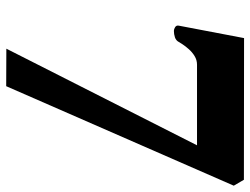

<svg xmlns="http://www.w3.org/2000/svg" viewBox="-114 -507 808 620"><g transform="rotate(90 290.0 -197.0)"><path d="M137.2 186.5 449.2 -429.2H189Q173.8 -429.2 161.1 -421.4Q148.4 -413.6 138.9 -402.8Q129.4 -392.1 123.3 -382.8Q117.2 -373.5 115.7 -370.6Q110.8 -361.3 100.6 -357.9Q90.3 -354.5 79.6 -354.5Q74.2 -354.5 67.6 -358.6Q61 -362.8 63 -371.1L103 -581.1L560.5 -580.6L579.6 -547.9L258.3 187Z"/></g></svg>

Font: Gelasio
Style: Italic
Weight: 400
Italic angle: -8.5°
Designer: Eben Sorkin
Foundry: Eben Sorkin
Version: Version 1.008